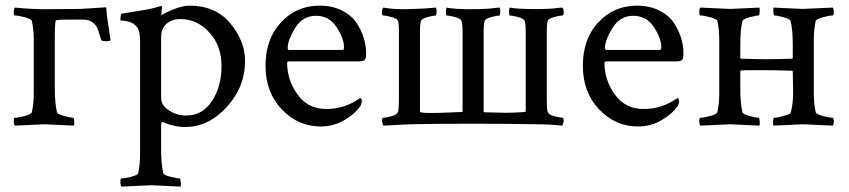

<svg xmlns="http://www.w3.org/2000/svg" viewBox="-20 -446 3034 686"><path d="M277.3 -376H225.6Q179.7 -376 178.7 -372.1Q175.8 -354.5 175.8 -321.3V-131.8Q175.8 -75.2 183.6 -44.9Q185.5 -38.1 208.5 -31.7Q231.4 -25.4 241.2 -25.4Q244.1 -25.4 245.1 -13.7Q246.1 -2 244.1 2.9Q146.5 -2 139.6 -2Q132.8 -2 33.2 2.9Q29.3 -1 29.3 -13.2Q29.3 -25.4 33.2 -25.4Q45.9 -25.4 68.8 -31.7Q91.8 -38.1 93.8 -44.9Q100.6 -73.2 100.6 -113.3V-302.7Q100.6 -342.8 93.8 -371.1Q91.8 -377.9 68.8 -384.3Q45.9 -390.6 33.2 -390.6Q29.3 -390.6 29.3 -402.8Q29.3 -415 33.2 -418.9Q93.8 -413.1 140.6 -413.1L266.6 -414.1L359.4 -419.9Q361.3 -389.6 368.2 -347.7Q375 -305.7 375 -302.2Q375 -298.8 359.4 -298.8Q343.8 -298.8 341.8 -303.2Q339.8 -307.6 335.4 -322.8Q331.1 -337.9 326.7 -347.7Q322.3 -357.4 309.6 -366.7Q296.9 -376 277.3 -376Z M625 -377.9Q594.7 -377.9 575.2 -361.3Q555.7 -344.7 555.7 -314.5V-95.7Q555.7 -69.3 584 -51.3Q612.3 -33.2 645.5 -33.2Q703.1 -33.2 737.3 -85Q771.5 -136.7 771.5 -210Q771.5 -283.2 727.5 -330.6Q683.6 -377.9 625 -377.9ZM656.2 -425.8Q750 -425.8 802.7 -362.8Q855.5 -299.8 855.5 -228.5Q855.5 -134.8 790 -63.5Q724.6 7.8 641.6 7.8Q601.6 7.8 559.6 -10.7Q555.7 -5.9 555.7 2V85.9Q555.7 141.6 563.5 172.9Q565.4 179.7 588.9 185.5Q612.3 191.4 622.1 191.4Q625 191.4 626 204.1Q627 216.8 625 220.7Q527.3 215.8 521 215.8Q514.6 215.8 414.1 220.7Q410.2 216.8 410.2 204.1Q410.2 191.4 414.1 191.4Q426.8 191.4 449.2 185.5Q471.7 179.7 473.6 172.9Q480.5 143.6 480.5 103.5V-298.8Q480.5 -336.9 468.8 -350.1Q457 -363.3 442.9 -367.7Q428.7 -372.1 419.4 -372.1Q410.2 -372.1 410.2 -374Q410.2 -396.5 416 -397.5Q512.7 -412.1 532.2 -418Q551.8 -423.8 555.7 -424.8Q558.6 -424.8 558.6 -418.9L556.6 -396.5V-391.6Q571.3 -401.4 602.5 -413.6Q633.8 -425.8 656.2 -425.8Z M1266.6 -95.7Q1272.5 -95.7 1272.5 -85.4Q1272.5 -75.2 1266.6 -65.4Q1247.1 -38.1 1209 -16.1Q1170.9 5.9 1126 5.9Q1044.9 5.9 986.8 -55.2Q928.7 -116.2 928.7 -211.4Q928.7 -306.6 983.9 -366.2Q1039.1 -425.8 1122.1 -425.8Q1167 -425.8 1201.2 -408.7Q1235.4 -391.6 1253.4 -364.7Q1288.1 -313 1288.1 -254.9Q1288.1 -235.4 1282.2 -231Q1276.4 -226.6 1259.8 -226.6H1013.7Q1005.9 -226.6 1005.9 -221.7Q1005.9 -160.2 1043 -108.4Q1080.1 -56.6 1146 -56.6Q1211.9 -56.6 1266.6 -95.7ZM1007.8 -274.4Q1007.8 -267.6 1013.7 -267.6H1204.1Q1209 -267.6 1209 -277.3Q1209 -308.6 1182.6 -349.1Q1156.2 -389.6 1108.9 -389.6Q1061.5 -389.6 1034.7 -346.2Q1007.8 -302.7 1007.8 -274.4Z M1989.3 -390.6Q1979.5 -390.6 1960.4 -385.3Q1941.4 -379.9 1937.5 -372.6Q1933.6 -365.2 1933.6 -332V-91.8Q1933.6 -55.7 1937 -45.9Q1940.4 -36.1 1960.4 -30.8Q1980.5 -25.4 1989.3 -25.4Q1994.1 -25.4 1994.1 -11.7L1989.3 2.9Q1941.4 -2 1893.6 -2L1835 -2.9Q1808.6 -3.9 1669.4 -3.9Q1530.3 -3.9 1505.9 -2.9L1445.3 -2L1349.6 2.9L1344.7 -11.7Q1344.7 -25.4 1349.6 -25.4Q1358.4 -25.4 1378.4 -30.8Q1398.4 -36.1 1401.9 -45.9Q1405.3 -55.7 1405.3 -91.8V-332Q1405.3 -365.2 1401.4 -372.6Q1397.5 -379.9 1378.4 -385.3Q1359.4 -390.6 1349.6 -390.6Q1344.7 -390.6 1344.7 -402.3Q1344.7 -414.1 1349.6 -418.9Q1386.7 -411.6 1447.3 -413.6Q1507.8 -415.5 1525.4 -418L1538.1 -418.9Q1540 -411.1 1540 -404.3L1538.1 -390.6Q1528.3 -390.6 1508.3 -385.3Q1488.3 -379.9 1484.4 -371.6Q1480.5 -363.3 1480.5 -332V-48.8Q1480.5 -44.9 1483.4 -44.9Q1494.1 -41 1557.6 -43L1629.9 -45.9Q1632.8 -45.9 1632.8 -49.8V-332Q1632.8 -363.3 1628.9 -371.6Q1625 -379.9 1605 -385.3Q1585 -390.6 1575.2 -390.6Q1573.2 -398.4 1573.2 -404.8Q1573.2 -411.1 1575.2 -418.9Q1604.5 -413.1 1662.1 -413.1Q1719.7 -413.1 1752 -418L1765.6 -418.9Q1767.6 -411.1 1767.6 -404.3L1765.6 -390.6Q1755.9 -390.6 1735.8 -385.3Q1715.8 -379.9 1711.9 -371.6Q1708 -363.3 1708 -332V-48.8Q1708 -44.9 1710.9 -44.9L1786.1 -43Q1817.4 -43 1855.5 -45.9Q1858.4 -45.9 1858.4 -49.8V-332Q1858.4 -363.3 1854.5 -371.6Q1850.6 -379.9 1830.6 -385.3Q1810.5 -390.6 1800.8 -390.6Q1798.8 -398.4 1798.8 -404.8Q1798.8 -411.1 1800.8 -418.9Q1825.2 -414.1 1884.3 -413.6Q1943.4 -413.1 1976.6 -418L1989.3 -418.9Q1994.1 -414.1 1994.1 -402.3Q1994.1 -390.6 1989.3 -390.6Z M2400.4 -95.7Q2406.2 -95.7 2406.2 -85.4Q2406.2 -75.2 2400.4 -65.4Q2380.9 -38.1 2342.8 -16.1Q2304.7 5.9 2259.8 5.9Q2178.7 5.9 2120.6 -55.2Q2062.5 -116.2 2062.5 -211.4Q2062.5 -306.6 2117.7 -366.2Q2172.9 -425.8 2255.9 -425.8Q2300.8 -425.8 2335 -408.7Q2369.1 -391.6 2387.2 -364.7Q2421.9 -313 2421.9 -254.9Q2421.9 -235.4 2416 -231Q2410.2 -226.6 2393.6 -226.6H2147.5Q2139.6 -226.6 2139.6 -221.7Q2139.6 -160.2 2176.8 -108.4Q2213.9 -56.6 2279.8 -56.6Q2345.7 -56.6 2400.4 -95.7ZM2141.6 -274.4Q2141.6 -267.6 2147.5 -267.6H2337.9Q2342.8 -267.6 2342.8 -277.3Q2342.8 -308.6 2316.4 -349.1Q2290 -389.6 2242.7 -389.6Q2195.3 -389.6 2168.5 -346.2Q2141.6 -302.7 2141.6 -274.4Z M2625 -190.4V-131.8Q2625 -75.2 2632.8 -44.9Q2634.8 -38.1 2657.7 -31.7Q2680.7 -25.4 2690.4 -25.4Q2693.4 -25.4 2694.3 -13.7Q2695.3 -2 2693.4 2.9Q2595.7 -2 2589.4 -2Q2583 -2 2482.4 2.9Q2478.5 -1 2478.5 -13.2Q2478.5 -25.4 2482.4 -25.4Q2495.1 -25.4 2518.1 -31.7Q2541 -38.1 2543 -44.9Q2549.8 -73.2 2549.8 -113.3V-302.7Q2549.8 -342.8 2543 -371.1Q2541 -377.9 2518.1 -384.3Q2495.1 -390.6 2482.4 -390.6Q2478.5 -390.6 2478.5 -402.8Q2478.5 -415 2482.4 -418.9Q2583 -414.1 2589.4 -414.1Q2595.7 -414.1 2693.4 -418.9Q2695.3 -414.1 2694.3 -402.3Q2693.4 -390.6 2690.4 -390.6Q2680.7 -390.6 2657.7 -384.3Q2634.8 -377.9 2632.8 -371.1Q2625 -340.8 2625 -284.2V-240.2Q2625 -236.3 2627.9 -236.3Q2684.6 -234.4 2718.8 -234.4Q2752.9 -234.4 2809.6 -236.3Q2812.5 -236.3 2812.5 -240.2V-284.2Q2812.5 -340.8 2804.7 -371.1Q2802.7 -377.9 2779.8 -384.3Q2756.8 -390.6 2747.1 -390.6Q2744.1 -390.6 2743.2 -402.3Q2742.2 -414.1 2744.1 -418.9Q2841.8 -414.1 2848.1 -414.1Q2854.5 -414.1 2955.1 -418.9Q2959 -415 2959 -402.8Q2959 -390.6 2955.1 -390.6Q2942.4 -390.6 2919.4 -384.3Q2896.5 -377.9 2894.5 -371.1Q2887.7 -342.8 2887.7 -302.7V-113.3Q2887.7 -73.2 2894.5 -44.9Q2896.5 -38.1 2919.4 -31.7Q2942.4 -25.4 2955.1 -25.4Q2959 -25.4 2959 -13.2Q2959 -1 2955.1 2.9Q2854.5 -2 2847.7 -2Q2840.8 -2 2743.2 2.9Q2741.2 -2 2742.2 -13.7Q2743.2 -25.4 2746.1 -25.4Q2755.9 -25.4 2779.8 -31.7Q2803.7 -38.1 2805.7 -44.9Q2815.4 -81.1 2813.5 -131.8L2812.5 -189.5Q2812.5 -193.4 2809.6 -193.4Q2752.9 -195.3 2693.4 -195.3Q2633.8 -195.3 2627.9 -194.3Q2625 -194.3 2625 -190.4Z"/></svg>

Font: CrimsonText-Roman
Style: Roman
Weight: 400
Version: Version 0.13